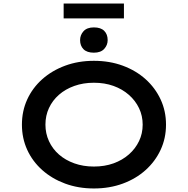

<svg xmlns="http://www.w3.org/2000/svg" viewBox="-20 -1056 1063 1086"><path d="M511 10Q423 10 348.5 -17.5Q274 -45 219 -94Q164 -143 134 -208.5Q104 -274 104 -351Q104 -428 134 -493.5Q164 -559 219 -608Q274 -657 348.5 -684.5Q423 -712 511 -712Q600 -712 674.5 -684.5Q749 -657 803.5 -608Q858 -559 888.5 -493.5Q919 -428 919 -351Q919 -274 888.5 -208.5Q858 -143 803.5 -94Q749 -45 674.5 -17.5Q600 10 511 10ZM511 -114Q572 -114 622 -132Q672 -150 709 -182.5Q746 -215 766.5 -258Q787 -301 787 -351Q787 -401 766.5 -444Q746 -487 709 -519.5Q672 -552 622 -570Q572 -588 511 -588Q451 -588 400.5 -570Q350 -552 313.5 -520Q277 -488 257 -445Q237 -402 237 -351Q237 -301 257 -257.5Q277 -214 313.5 -182Q350 -150 400.5 -132Q451 -114 511 -114ZM511 -758Q472 -758 452.5 -777.5Q433 -797 433 -829Q433 -858 452.5 -879.5Q472 -901 511 -901Q550 -901 569.5 -881.5Q589 -862 589 -829Q589 -801 569.5 -779.5Q550 -758 511 -758ZM340 -952V-1036H681V-952Z"/></svg>

Font: Lexend Peta Medium
Style: Regular
Weight: 500
Designer: Bonnie Shaver-Troup, Thomas Jockin
Foundry: Lexend
Version: Version 1.007